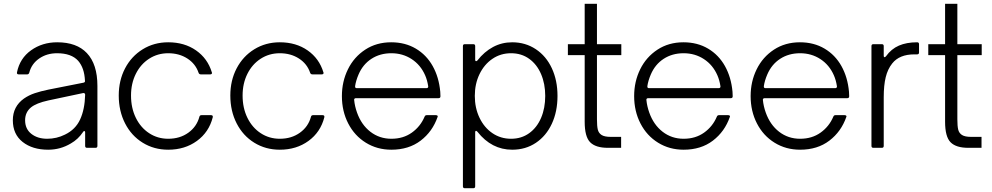

<svg xmlns="http://www.w3.org/2000/svg" viewBox="-20 -783 5256 1017"><path d="M48 -146Q48 -219 107 -261Q133 -279 164.5 -289.5Q196 -300 235 -308L422 -345Q432 -347 430 -356Q427 -423 394 -461Q358 -501 282 -501Q228 -501 187.5 -473Q147 -445 135 -398Q132 -389 124 -389H79Q68 -389 70 -400Q85 -474 144.5 -516.5Q204 -559 283 -559Q386 -559 440 -502Q496 -443 496 -328V-10Q496 0 486 0H441Q431 0 431 -10V-81Q431 -89 426 -89Q423 -89 420 -84Q394 -45 355 -23Q300 10 235 10Q152 10 100 -31Q48 -72 48 -146ZM324 -70Q380 -97 404.5 -150.5Q429 -204 431 -281Q431 -286 428 -288.5Q425 -291 420 -290L236 -251Q172 -237 144 -214Q113 -188 113 -146Q113 -100 146 -74Q179 -48 230 -48Q280 -48 324 -70Z M609 -277Q609 -357 642.5 -421Q676 -485 736 -522Q796 -559 871 -559Q957 -559 1018.5 -516Q1080 -473 1102 -400L1103 -397Q1103 -389 1093 -389H1044Q1035 -389 1032 -397Q1016 -445 972.5 -473Q929 -501 871 -501Q815 -501 770 -472Q725 -443 699.5 -392Q674 -341 674 -277Q674 -211 699.5 -159Q725 -107 770 -77.5Q815 -48 871 -48Q933 -48 977.5 -80Q1022 -112 1036 -164Q1038 -173 1047 -173H1098Q1109 -173 1107 -162Q1087 -83 1023 -36.5Q959 10 871 10Q796 10 736 -27Q676 -64 642.5 -129.5Q609 -195 609 -277Z M1200 -277Q1200 -357 1233.5 -421Q1267 -485 1327 -522Q1387 -559 1462 -559Q1548 -559 1609.5 -516Q1671 -473 1693 -400L1694 -397Q1694 -389 1684 -389H1635Q1626 -389 1623 -397Q1607 -445 1563.5 -473Q1520 -501 1462 -501Q1406 -501 1361 -472Q1316 -443 1290.5 -392Q1265 -341 1265 -277Q1265 -211 1290.5 -159Q1316 -107 1361 -77.5Q1406 -48 1462 -48Q1524 -48 1568.5 -80Q1613 -112 1627 -164Q1629 -173 1638 -173H1689Q1700 -173 1698 -162Q1678 -83 1614 -36.5Q1550 10 1462 10Q1387 10 1327 -27Q1267 -64 1233.5 -129.5Q1200 -195 1200 -277Z M1791 -274Q1791 -351 1823 -416Q1855 -481 1914.5 -520Q1974 -559 2052 -559Q2126 -559 2182.5 -525.5Q2239 -492 2272 -433Q2305 -374 2312 -297Q2313 -289 2313 -273Q2313 -263 2303 -263H1865Q1860 -263 1857.5 -260Q1855 -257 1856 -253Q1859 -221 1871 -187Q1894 -122 1942 -85Q1990 -48 2053 -48Q2116 -48 2161.5 -80.5Q2207 -113 2229 -165Q2232 -173 2240 -173H2289Q2294 -173 2297 -170.5Q2300 -168 2298 -164Q2271 -86 2208 -38Q2145 10 2053 10Q1978 10 1918 -27Q1858 -64 1824.5 -129Q1791 -194 1791 -274ZM2239 -316Q2244 -316 2246.5 -319Q2249 -322 2248 -327Q2243 -359 2232 -384Q2208 -439 2160.5 -470Q2113 -501 2053 -501Q1993 -501 1947.5 -471.5Q1902 -442 1879 -388Q1865 -355 1861 -327V-324Q1861 -316 1870 -316Z M2933 -275Q2933 -192 2903 -127.5Q2873 -63 2818.5 -26.5Q2764 10 2693 10Q2584 10 2509 -85Q2504 -90 2502 -90Q2497 -90 2497 -82V204Q2497 214 2487 214H2442Q2432 214 2432 204V-539Q2432 -549 2442 -549H2487Q2497 -549 2497 -539V-467Q2497 -459 2502 -459Q2506 -459 2509 -463Q2545 -509 2591.5 -534Q2638 -559 2693 -559Q2763 -559 2818 -522.5Q2873 -486 2903 -421.5Q2933 -357 2933 -275ZM2495 -275Q2495 -211 2520 -159Q2545 -107 2588.5 -77.5Q2632 -48 2687 -48Q2742 -48 2783 -77.5Q2824 -107 2846 -158.5Q2868 -210 2868 -275Q2868 -339 2846 -390.5Q2824 -442 2783 -471.5Q2742 -501 2687 -501Q2632 -501 2588.5 -471.5Q2545 -442 2520 -390.5Q2495 -339 2495 -275Z M3200 0Q3135 0 3106 -29.5Q3077 -59 3077 -138V-491H2988V-549H3077V-763H3142V-549H3271V-491H3142V-151Q3142 -115 3146.5 -96.5Q3151 -78 3166.5 -68Q3182 -58 3215 -58H3270V0Z M3339 -274Q3339 -351 3371 -416Q3403 -481 3462.5 -520Q3522 -559 3600 -559Q3674 -559 3730.5 -525.5Q3787 -492 3820 -433Q3853 -374 3860 -297Q3861 -289 3861 -273Q3861 -263 3851 -263H3413Q3408 -263 3405.5 -260Q3403 -257 3404 -253Q3407 -221 3419 -187Q3442 -122 3490 -85Q3538 -48 3601 -48Q3664 -48 3709.5 -80.5Q3755 -113 3777 -165Q3780 -173 3788 -173H3837Q3842 -173 3845 -170.5Q3848 -168 3846 -164Q3819 -86 3756 -38Q3693 10 3601 10Q3526 10 3466 -27Q3406 -64 3372.5 -129Q3339 -194 3339 -274ZM3787 -316Q3792 -316 3794.5 -319Q3797 -322 3796 -327Q3791 -359 3780 -384Q3756 -439 3708.5 -470Q3661 -501 3601 -501Q3541 -501 3495.5 -471.5Q3450 -442 3427 -388Q3413 -355 3409 -327V-324Q3409 -316 3418 -316Z M3956 -274Q3956 -351 3988 -416Q4020 -481 4079.5 -520Q4139 -559 4217 -559Q4291 -559 4347.5 -525.5Q4404 -492 4437 -433Q4470 -374 4477 -297Q4478 -289 4478 -273Q4478 -263 4468 -263H4030Q4025 -263 4022.5 -260Q4020 -257 4021 -253Q4024 -221 4036 -187Q4059 -122 4107 -85Q4155 -48 4218 -48Q4281 -48 4326.5 -80.5Q4372 -113 4394 -165Q4397 -173 4405 -173H4454Q4459 -173 4462 -170.5Q4465 -168 4463 -164Q4436 -86 4373 -38Q4310 10 4218 10Q4143 10 4083 -27Q4023 -64 3989.5 -129Q3956 -194 3956 -274ZM4404 -316Q4409 -316 4411.5 -319Q4414 -322 4413 -327Q4408 -359 4397 -384Q4373 -439 4325.5 -470Q4278 -501 4218 -501Q4158 -501 4112.5 -471.5Q4067 -442 4044 -388Q4030 -355 4026 -327V-324Q4026 -316 4035 -316Z M4606 0Q4596 0 4596 -10V-539Q4596 -549 4606 -549H4651Q4661 -549 4661 -539V-488Q4661 -480 4666 -480Q4668 -480 4673 -485Q4701 -524 4741.5 -541.5Q4782 -559 4838 -559Q4848 -559 4848 -549V-505Q4848 -495 4838 -495H4823Q4744 -495 4706 -447Q4682 -417 4671.5 -374Q4661 -331 4661 -268V-10Q4661 0 4651 0Z M5109 0Q5044 0 5015 -29.5Q4986 -59 4986 -138V-491H4897V-549H4986V-763H5051V-549H5180V-491H5051V-151Q5051 -115 5055.5 -96.5Q5060 -78 5075.5 -68Q5091 -58 5124 -58H5179V0Z"/></svg>

Font: Open Sauce Two Light
Style: Regular
Weight: 300
Designer: Alfredo Marco Pradil
Foundry: Creative Sauce Fz LLC
Version: Version 1.477